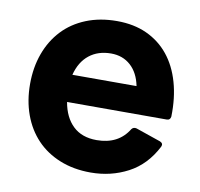

<svg xmlns="http://www.w3.org/2000/svg" viewBox="-69 -608 759 728"><g transform="rotate(10 310.5 -243.5)"><path d="M325 48Q259 48 206 26.5Q153 5 116.5 -33.5Q80 -72 60.5 -125.5Q41 -179 41 -243Q41 -307 60.5 -360.5Q80 -414 116.5 -453Q153 -492 206 -513.5Q259 -535 325 -535Q390 -535 440 -512Q490 -489 524 -447Q558 -405 575 -345.5Q592 -286 590 -214Q588 -200 575 -200H191Q201 -142 235 -109.5Q269 -77 326 -77Q410 -77 449 -141Q456 -150 468 -147L564 -114Q578 -108 572 -95Q534 -21 468.5 13.5Q403 48 325 48ZM440 -305Q430 -355 399.5 -382.5Q369 -410 324 -410Q274 -410 240 -383Q206 -356 193 -305Z"/></g></svg>

Font: LINE Seed JP_TTF Bold
Style: Regular
Weight: 700
Designer: LINE & Fontrix & Fontworks
Version: Version 1.009